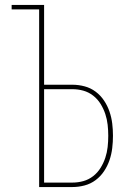

<svg xmlns="http://www.w3.org/2000/svg" viewBox="-20 -755 540 775"><path d="M138 0V-717H27V-735H158V-413H272Q297 -413 321.5 -406.5Q346 -400 366 -385Q386 -370 400 -349Q414 -328 422 -304.5Q430 -281 433 -256.5Q436 -232 436 -207Q436 -182 433 -157Q430 -132 422 -108.5Q414 -85 400 -64Q386 -43 366 -28Q346 -13 321.5 -6.5Q297 0 272 0ZM158 -18H272Q295 -18 316.5 -24Q338 -30 356 -44Q374 -58 386 -77.5Q398 -97 405 -118Q412 -139 414.5 -161.5Q417 -184 417 -207Q417 -229 414.5 -251.5Q412 -274 405 -295Q398 -316 386 -335.5Q374 -355 356 -369Q338 -383 316.5 -389Q295 -395 272 -395H158Z"/></svg>

Font: Iosevka Curly Thin
Style: Regular
Weight: 100
Monospace: yes
Designer: Belleve Invis
Foundry: Belleve Invis
Version: Version 22.1.2; ttfautohint (v1.8.4)